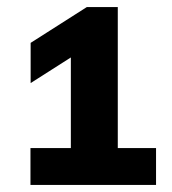

<svg xmlns="http://www.w3.org/2000/svg" viewBox="-20 -830 486 542"><path d="M180 -323.5V-739L225 -696.5L66.5 -595.5V-709L225 -810H312.5V-323.5ZM66 -308V-412H420.5V-308Z"/></svg>

Font: Encode Sans SemiExpanded
Style: Bold
Weight: 700
Width: 6
Designer: Multiple Designers
Foundry: Impallari Type
Version: Version 3.002